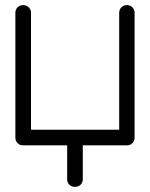

<svg xmlns="http://www.w3.org/2000/svg" viewBox="-20 -567 587 749"><path d="M272 162Q259 162 250.5 153.5Q242 145 242 132V0H70Q57 0 48.5 -8.5Q40 -17 40 -30V-517Q40 -530 48.5 -538.5Q57 -547 70 -547Q83 -547 92 -538.5Q101 -530 101 -517V-61H445V-517Q445 -530 453.5 -538.5Q462 -547 475 -547Q488 -547 496.5 -538.5Q505 -530 505 -517V-30Q505 -17 496.5 -8.5Q488 0 475 0H303V132Q303 145 294.5 153.5Q286 162 272 162Z"/></svg>

Font: ComfortaaLight
Style: Regular
Weight: 300
Designer: Johan Aakerlund
Foundry: Johan Aakerlund
Version: Version 3.104; ttfautohint (v1.8.1.43-b0c9)